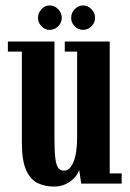

<svg xmlns="http://www.w3.org/2000/svg" viewBox="-20 -676 478 707"><path d="M179 11Q146.5 11 119.5 -1.5Q92.5 -14 76.5 -49Q60.5 -84 60.5 -151V-486H9V-523H180.5V-164.5Q180.5 -116.5 184 -91.2Q187.5 -66 195.2 -56.8Q203 -47.5 216 -47.5Q237 -47.5 250.5 -79.5Q264 -111.5 264 -171V-486H218.5V-523H384V-37.5H428V0H279L271.5 -51Q269 -39.5 257.2 -25Q245.5 -10.5 225.5 0.2Q205.5 11 179 11ZM286 -566Q268 -566 255 -579.2Q242 -592.5 242 -610Q242 -628.5 255 -642.2Q268 -656 286 -656Q303.5 -656 316.8 -642.2Q330 -628.5 330 -610Q330 -592.5 316.8 -579.2Q303.5 -566 286 -566ZM163 -566Q145.5 -566 132.8 -579.2Q120 -592.5 120 -610Q120 -628.5 132.8 -642.2Q145.5 -656 163 -656Q181 -656 194.2 -642.2Q207.5 -628.5 207.5 -610Q207.5 -592.5 194.2 -579.2Q181 -566 163 -566Z"/></svg>

Font: Imbue 10pt
Style: Bold
Weight: 700
Designer: Tyler Finck
Foundry: Etcetera Type Company
Version: Version 1.102; ttfautohint (v1.8.3)